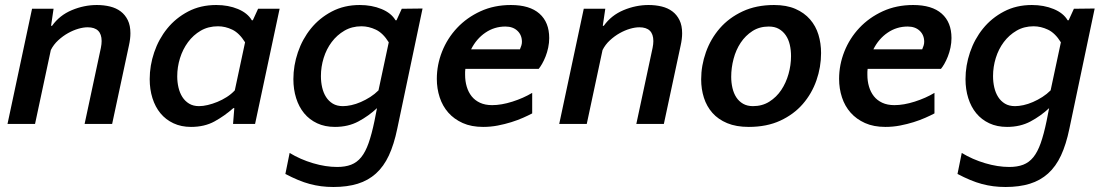

<svg xmlns="http://www.w3.org/2000/svg" viewBox="-20 -495 4424 767"><path d="M318 0 383 -304Q386 -319 386 -331Q386 -386 330 -386Q313 -386 292.5 -380Q272 -374 251.5 -362.5Q231 -351 212.5 -334Q194 -317 183 -295L120 0H10L108 -460H194L184 -392H188Q218 -434 267 -454.5Q316 -475 367 -475Q395 -475 419.5 -469Q444 -463 462 -449.5Q480 -436 490.5 -414.5Q501 -393 501 -362Q501 -340 495 -313L428 0Z M1097 -460 999 0H911L916 -63H912Q877 -32 837 -10Q797 12 743 12Q704 12 673 -2.5Q642 -17 621 -42.5Q600 -68 589 -103Q578 -138 578 -179Q578 -233 596 -286Q614 -339 648 -381Q682 -423 731.5 -449Q781 -475 844 -475Q892 -475 930.5 -459Q969 -443 986 -414H990L1011 -460ZM775 -71Q791 -71 810 -75.5Q829 -80 848.5 -88Q868 -96 886 -107.5Q904 -119 918 -134L959 -326Q936 -363 908 -376.5Q880 -390 851 -390Q812 -390 782 -372.5Q752 -355 731 -326.5Q710 -298 699 -262.5Q688 -227 688 -190Q688 -167 693 -145.5Q698 -124 708.5 -107.5Q719 -91 735.5 -81Q752 -71 775 -71Z M1668 -461 1567 19Q1554 82 1533.5 126Q1513 170 1482 198Q1451 226 1409 239Q1367 252 1312 252Q1286 252 1263 249Q1240 246 1217.5 240Q1195 234 1171 224Q1147 214 1120 200L1137 116Q1180 142 1230.5 157Q1281 172 1327 172Q1359 172 1382.5 163Q1406 154 1423 133Q1440 112 1452.5 76.5Q1465 41 1476 -12L1486 -63Q1453 -32 1412 -10Q1371 12 1318 12Q1278 12 1247 -2.5Q1216 -17 1195 -42.5Q1174 -68 1163 -103Q1152 -138 1152 -179Q1152 -233 1170 -286Q1188 -339 1222 -381Q1256 -423 1305.5 -449Q1355 -475 1417 -475Q1465 -475 1504 -459Q1543 -443 1560 -414H1564L1585 -460ZM1350 -71Q1365 -71 1383.5 -75Q1402 -79 1421.5 -87.5Q1441 -96 1459 -107.5Q1477 -119 1492 -134L1533 -326Q1510 -363 1481.5 -376.5Q1453 -390 1424 -390Q1386 -390 1356 -372.5Q1326 -355 1305 -327Q1284 -299 1273 -263.5Q1262 -228 1262 -191Q1262 -167 1267 -145.5Q1272 -124 1282.5 -107.5Q1293 -91 1309.5 -81Q1326 -71 1350 -71Z M2021 -475Q2096 -475 2135 -440.5Q2174 -406 2174 -343Q2174 -324 2170 -305Q2166 -286 2159.5 -269.5Q2153 -253 2145.5 -240Q2138 -227 2132 -220H1839Q1838 -214 1838 -208Q1838 -202 1838 -196Q1838 -171 1844.5 -149Q1851 -127 1864 -110.5Q1877 -94 1897.5 -84.5Q1918 -75 1946 -75Q1983 -75 2027 -89Q2071 -103 2106 -124V-42Q2091 -34 2069.5 -24.5Q2048 -15 2022.5 -7Q1997 1 1968.5 6.5Q1940 12 1910 12Q1863 12 1828.5 -3.5Q1794 -19 1771 -45Q1748 -71 1736.5 -106Q1725 -141 1725 -180Q1725 -236 1746 -289Q1767 -342 1806 -383.5Q1845 -425 1899.5 -450Q1954 -475 2021 -475ZM1999 -389Q1955 -389 1919 -364.5Q1883 -340 1862 -298H2057Q2060 -305 2062.5 -312.5Q2065 -320 2065 -328Q2065 -355 2047 -372Q2029 -389 1999 -389Z M2522 0 2587 -304Q2590 -319 2590 -331Q2590 -386 2534 -386Q2517 -386 2496.5 -380Q2476 -374 2455.5 -362.5Q2435 -351 2416.5 -334Q2398 -317 2387 -295L2324 0H2214L2312 -460H2398L2388 -392H2392Q2422 -434 2471 -454.5Q2520 -475 2571 -475Q2599 -475 2623.5 -469Q2648 -463 2666 -449.5Q2684 -436 2694.5 -414.5Q2705 -393 2705 -362Q2705 -340 2699 -313L2632 0Z M3072 -475Q3122 -475 3157.5 -459.5Q3193 -444 3216 -417.5Q3239 -391 3249.5 -356.5Q3260 -322 3260 -283Q3260 -227 3241.5 -174Q3223 -121 3187 -79.5Q3151 -38 3097 -13Q3043 12 2971 12Q2921 12 2885 -3Q2849 -18 2826 -44Q2803 -70 2792 -104.5Q2781 -139 2781 -178Q2781 -233 2800 -286.5Q2819 -340 2855.5 -382Q2892 -424 2946.5 -449.5Q3001 -475 3072 -475ZM2988 -71Q3025 -71 3053.5 -89Q3082 -107 3101 -135.5Q3120 -164 3130 -199.5Q3140 -235 3140 -271Q3140 -295 3135 -316.5Q3130 -338 3119 -354Q3108 -370 3091.5 -379.5Q3075 -389 3051 -389Q3014 -389 2986 -371Q2958 -353 2939 -324.5Q2920 -296 2910.5 -260Q2901 -224 2901 -188Q2901 -165 2906 -143.5Q2911 -122 2921.5 -106Q2932 -90 2948.5 -80.5Q2965 -71 2988 -71Z M3628 -475Q3703 -475 3742 -440.5Q3781 -406 3781 -343Q3781 -324 3777 -305Q3773 -286 3766.5 -269.5Q3760 -253 3752.5 -240Q3745 -227 3739 -220H3446Q3445 -214 3445 -208Q3445 -202 3445 -196Q3445 -171 3451.5 -149Q3458 -127 3471 -110.5Q3484 -94 3504.5 -84.5Q3525 -75 3553 -75Q3590 -75 3634 -89Q3678 -103 3713 -124V-42Q3698 -34 3676.5 -24.5Q3655 -15 3629.5 -7Q3604 1 3575.5 6.5Q3547 12 3517 12Q3470 12 3435.5 -3.5Q3401 -19 3378 -45Q3355 -71 3343.5 -106Q3332 -141 3332 -180Q3332 -236 3353 -289Q3374 -342 3413 -383.5Q3452 -425 3506.5 -450Q3561 -475 3628 -475ZM3606 -389Q3562 -389 3526 -364.5Q3490 -340 3469 -298H3664Q3667 -305 3669.5 -312.5Q3672 -320 3672 -328Q3672 -355 3654 -372Q3636 -389 3606 -389Z M4353 -461 4252 19Q4239 82 4218.5 126Q4198 170 4167 198Q4136 226 4094 239Q4052 252 3997 252Q3971 252 3948 249Q3925 246 3902.5 240Q3880 234 3856 224Q3832 214 3805 200L3822 116Q3865 142 3915.5 157Q3966 172 4012 172Q4044 172 4067.5 163Q4091 154 4108 133Q4125 112 4137.5 76.5Q4150 41 4161 -12L4171 -63Q4138 -32 4097 -10Q4056 12 4003 12Q3963 12 3932 -2.5Q3901 -17 3880 -42.5Q3859 -68 3848 -103Q3837 -138 3837 -179Q3837 -233 3855 -286Q3873 -339 3907 -381Q3941 -423 3990.5 -449Q4040 -475 4102 -475Q4150 -475 4189 -459Q4228 -443 4245 -414H4249L4270 -460ZM4035 -71Q4050 -71 4068.5 -75Q4087 -79 4106.5 -87.5Q4126 -96 4144 -107.5Q4162 -119 4177 -134L4218 -326Q4195 -363 4166.5 -376.5Q4138 -390 4109 -390Q4071 -390 4041 -372.5Q4011 -355 3990 -327Q3969 -299 3958 -263.5Q3947 -228 3947 -191Q3947 -167 3952 -145.5Q3957 -124 3967.5 -107.5Q3978 -91 3994.5 -81Q4011 -71 4035 -71Z"/></svg>

Font: Quattrocento Sans
Style: Bold Italic
Weight: 700
Designer: Pablo Impallari
Foundry: Pablo Impallari, Igino Marini, Brenda Gallo
Version: Version 2.000